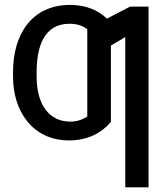

<svg xmlns="http://www.w3.org/2000/svg" viewBox="-20 -573 671 797"><path d="M596.6 -545.5H519.9L423.7 -495.7C387.1 -531.6 334.9 -552.6 271.3 -552.6C110.8 -552.6 34.1 -429 34.1 -274.1V-254.3C34.1 -113.6 113.6 9.9 267 9.9C343.8 9.9 402 -21.3 440.3 -66.8V-383.9L500 -419V204.5H596.6ZM271.3 -68.2C186.1 -68.2 132.1 -136.4 132.1 -254.3V-274.1C132.1 -377.8 161.9 -474.4 268.5 -474.4C299.7 -474.4 323.9 -465.9 342.3 -451.7V-89.5C322.4 -76.7 301.1 -68.2 271.3 -68.2Z"/></svg>

Font: Karasuma Gothic
Style: Regular
Weight: 400
Designer: Rasmus Andersson, Ryoko Nishizuka
Foundry: Genbu
Version: Version 1.00